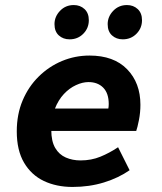

<svg xmlns="http://www.w3.org/2000/svg" viewBox="-20 -728 640 760"><path d="M267.1 12Q203.4 12 153.6 -11.6Q103.9 -35.3 75.2 -84.1Q46.4 -132.9 46.4 -208.1Q46.4 -275.5 69.6 -330.4Q92.8 -385.3 133.2 -425Q173.5 -464.8 225.3 -486.5Q277.1 -508.1 334.2 -508.1Q430.4 -508.1 483.1 -454Q535.8 -399.9 535.8 -313.2Q535.8 -282.4 529.9 -252.4Q523.9 -222.5 519.2 -209.6H148.7L163.7 -298.4H443.6L404.4 -277.7Q406.7 -286.5 408.6 -296.6Q410.4 -306.6 410.4 -316.2Q410.4 -358.7 388.7 -380.9Q366.9 -403.1 330.2 -403.1Q306.8 -403.1 280.8 -391.1Q254.8 -379.2 232.8 -355.8Q210.8 -332.3 196.9 -296.9Q183 -261.5 183 -213.5Q183 -168.9 198.5 -142.4Q214 -116 240.5 -104.5Q267 -93 298.7 -93Q341.7 -93 377.5 -107.8Q413.4 -122.5 447.4 -145.2L493 -54.2Q449.5 -23.8 391.7 -5.9Q334 12 267.1 12ZM255.4 -572.3Q230 -572.3 212.9 -587.8Q195.7 -603.3 195.7 -632.4Q195.7 -662.2 217.6 -685.1Q239.5 -708 272 -708Q297.5 -708 314.6 -692.1Q331.6 -676.2 331.6 -648Q331.6 -616.6 309.8 -594.5Q288 -572.3 255.4 -572.3ZM465.9 -572.3Q440.5 -572.3 423.4 -587.8Q406.2 -603.3 406.2 -632.4Q406.2 -662.2 428.1 -685.1Q450 -708 482.5 -708Q508 -708 525.1 -692.1Q542.1 -676.2 542.1 -648Q542.1 -616.6 520.3 -594.5Q498.5 -572.3 465.9 -572.3Z"/></svg>

Font: SourceCodeVF
Style: Italic
Weight: 200
Italic angle: -11°
Monospace: yes
Designer: Paul D. Hunt, Teo Tuominen
Foundry: Adobe
Version: Version 1.026;hotconv 1.1.0;makeotfexe 2.6.0